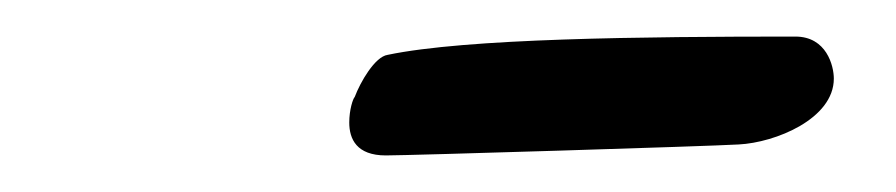

<svg xmlns="http://www.w3.org/2000/svg" viewBox="-20 -592 490 105"><path d="M436 -549C436 -556 432 -572 415 -572C331 -572 235 -571 192 -562C185 -561 177 -547 174 -539C173 -538 171 -532 171 -525C171 -516 175 -507 191 -507C204 -507 367 -512 384 -513C404 -514 436 -527 436 -549Z"/></svg>

Font: Oregano
Style: Italic
Weight: 400
Italic angle: -12°
Designer: Astigmatic (AOETI)
Foundry: Astigmatic (AOETI)
Version: Version 1.000